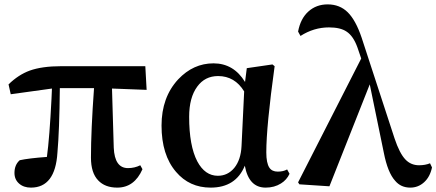

<svg xmlns="http://www.w3.org/2000/svg" viewBox="-20 -840 1991 876"><path d="M121 16Q88 16 67 -2.5Q46 -21 46 -51Q46 -88 70 -109Q111 -118 194 -124Q206 -211 215 -390Q216 -421 217 -436L29 -410L19 -455Q64 -499 116 -518Q172 -538 260 -538H643L649 -430L491 -436L499 -166Q503 -73 564 -73Q594 -73 620 -86L630 -68Q593 16 515 16Q459 16 428 -17Q395 -51 395 -121Q395 -244 409 -438H253Q251 -242 242 -143Q232 16 121 16Z M941 16Q844 16 783 -56Q717 -133 717 -267Q717 -396 793 -478Q862 -551 954 -551Q1046 -551 1098 -466L1106 -529L1223 -546L1233 -538Q1195 -263 1195 -145Q1195 -96 1209 -75Q1221 -57 1247 -57Q1273 -57 1290 -67L1301 -47Q1288 -19 1262 -3Q1232 16 1192 16Q1115 16 1097 -84Q1056 16 941 16ZM974 -38Q1019 -38 1049 -74Q1079 -111 1082 -174L1094 -423Q1051 -493 975 -493Q915 -493 880 -445Q843 -395 843 -307Q843 -175 880 -104Q915 -38 974 -38Z M1852 16Q1809 16 1783 -15Q1749 -52 1731 -144L1667 -455L1483 10L1346 1L1340 -8L1628 -573L1611 -623Q1592 -676 1561 -696Q1533 -715 1481 -715Q1412 -715 1351 -676L1340 -696Q1351 -755 1387 -787.5Q1423 -820 1475 -820Q1530 -820 1566.5 -784Q1603 -748 1630 -668L1780 -209Q1803 -140 1830 -112Q1855 -86 1892 -86Q1920 -86 1942 -95L1951 -76Q1942 -33 1915 -8.5Q1888 16 1852 16Z"/></svg>

Font: GenRyuMin TW B
Style: Regular
Weight: 700
Version: Version 1.501;PS 1;hotconv 16.6.51;makeotf.lib2.5.65220